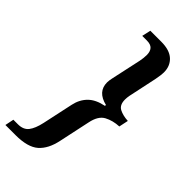

<svg xmlns="http://www.w3.org/2000/svg" viewBox="-326 -821 1007 1007"><g transform="rotate(45 177.5 -317.5)"><path d="M-51 126 -41 77H-7Q33 77 52.5 52Q72 27 83 -23L120 -195Q130 -242 160.5 -272.5Q191 -303 247 -314L248 -321Q168 -340 168 -409Q168 -418 169.5 -427Q171 -436 173 -445L209 -611Q214 -636 214 -658Q214 -684 201.5 -698Q189 -712 160 -712H126L137 -761H218Q280 -761 311 -732.5Q342 -704 342 -657Q342 -647 340.5 -635.5Q339 -624 335 -602L301 -442Q298 -426 298 -412Q298 -372 324 -358.5Q350 -345 388 -343L377 -291Q331 -289 295.5 -270Q260 -251 248 -192L211 -19Q196 54 155 90Q114 126 24 126Z"/></g></svg>

Font: Noto Serif SemiCondensed SemiBold
Style: Italic
Weight: 600
Width: 4
Italic angle: -12°
Designer: Monotype Design Team
Foundry: Monotype Imaging Inc.
Version: Version 2.014; ttfautohint (v1.8.4.7-5d5b)